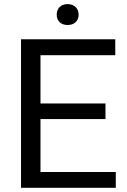

<svg xmlns="http://www.w3.org/2000/svg" viewBox="-20 -899 607 919"><path d="M534.2 -75.7H173.8V-329.1H484.9V-403.8H173.8V-634.8H531.7V-710.9H80.6V0H534.2ZM251.5 -829.1C251.5 -800.3 269.5 -779.3 303.7 -779.3C337.4 -779.3 356.4 -800.3 356.4 -829.1C356.4 -856.9 337.4 -879.4 303.7 -879.4C269.5 -879.4 251.5 -856.9 251.5 -829.1Z"/></svg>

Font: Bert Sans
Style: Regular
Weight: 400
Designer: Christian Robertson (Google), Cristiano Sobral
Foundry: Google, Cristiano Sobral
Version: Version 3.101